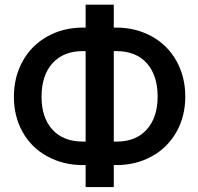

<svg xmlns="http://www.w3.org/2000/svg" viewBox="-20 -760 836 810"><path d="M460 -643.6H470.7Q552.7 -643.6 619.9 -606.7Q687 -569.8 724.4 -502.9Q761.7 -436 761.7 -352.5Q761.7 -269.5 724.4 -203.4Q687 -137.2 620.8 -100.6Q554.7 -64 472.7 -63.5H460V29.3H341.3V-63.5H329.6Q247.1 -63.5 179.7 -100.3Q112.3 -137.2 75.4 -203.1Q38.6 -269 38.6 -351.6Q38.6 -435.1 75.7 -502Q112.8 -568.8 179.7 -606.2Q246.6 -643.6 329.6 -643.6H341.3V-740.2H460ZM329.6 -544.4Q247.6 -544.4 201.4 -493.2Q155.3 -441.9 155.3 -351.6Q155.3 -263.7 201.2 -213.1Q247.1 -162.6 331.1 -162.6H341.3V-544.4ZM460 -544.4V-162.6H471.7Q553.7 -162.6 599.4 -213.9Q645 -265.1 645 -352.5Q645 -441.9 599.4 -493.2Q553.7 -544.4 470.2 -544.4Z"/></svg>

Font: Roboto Medium
Style: Regular
Weight: 500
Designer: Google
Version: Version 2.134; 2016; ttfautohint (v1.6)